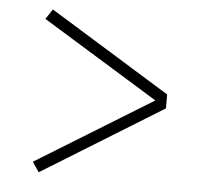

<svg xmlns="http://www.w3.org/2000/svg" viewBox="-44 -656 688 632"><g transform="rotate(5 300.0 -340.0)"><path d="M106 -71 84 -104 468 -340 84 -576 106 -609 505 -363V-317Z"/></g></svg>

Font: Iosevka SS04 XLt Ex
Style: Regular
Weight: 200
Width: 7
Monospace: yes
Designer: Belleve Invis
Foundry: Belleve Invis
Version: Version 19.0.0; ttfautohint (v1.8.4)